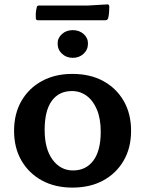

<svg xmlns="http://www.w3.org/2000/svg" viewBox="-20 -842 661 873"><path d="M309 11Q230 11 170.5 -21.5Q111 -54 77.5 -112Q44 -170 44 -247Q44 -325 77.5 -383Q111 -441 170.5 -473.5Q230 -506 309 -506Q390 -506 449.5 -473.5Q509 -441 542.5 -383Q576 -325 576 -247Q576 -170 542.5 -112Q509 -54 449.5 -21.5Q390 11 309 11ZM312 -67Q371 -67 404.5 -112Q438 -157 438 -243Q438 -302 421 -343Q404 -384 374.5 -406Q345 -428 307 -428Q248 -428 215.5 -383.5Q183 -339 183 -251Q183 -165 219 -116Q255 -67 312 -67ZM311 -579Q282 -579 262 -597.5Q242 -616 242 -644Q242 -670 262 -687.5Q282 -705 311 -705Q340 -705 360 -687.5Q380 -670 380 -644Q380 -616 360 -597.5Q340 -579 311 -579ZM147 -808Q148 -817 158 -817H382L467 -822Q476 -823 477 -813Q477 -800 476 -786.5Q475 -773 472 -760Q469 -750 460 -750H152Q143 -750 143 -760Q142 -772 143 -784Q144 -796 147 -808Z"/></svg>

Font: Hahmlet SemiBold
Style: Regular
Weight: 600
Version: Version 1.002